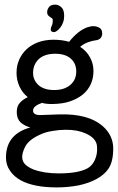

<svg xmlns="http://www.w3.org/2000/svg" viewBox="-20 -604 513 836"><path d="M68 0ZM283 -162Q254 -152 207 -151Q180 -151 163 -156Q145 -150 135 -142Q124 -134 124 -122Q124 -103 155 -103Q231 -106 240 -106Q364 -109 426 -56Q473 -15 473 42.5Q473 100 452 131Q434 157 401 175Q369 193 323 203Q277 212 227 212Q127 212 70 181Q41 165 24 140Q6 115 6 82Q6 -20 112 -49Q91 -55 76 -66Q53 -82 53 -117Q53 -143 68 -158Q80 -171 101 -181Q78 -199 65 -227Q52 -255 52 -287Q52 -319 64 -345Q75 -370 96 -390Q117 -409 146 -420Q177 -431 213 -431Q250 -431 281 -422Q320 -471 360 -485Q378 -491 388 -490Q400 -490 413 -483Q425 -476 425 -458Q425 -447 418.5 -439Q412 -431 400 -429Q382 -427 363 -420Q344 -413 329 -400Q357 -382 372 -354Q387 -327 387 -295Q387 -263 375 -237Q363 -211 340 -192Q316 -173 283 -162ZM353 -23Q318 -39 267 -39Q239 -39 210 -34Q177 -29 155 -18Q103 5 88 38Q64 88 91 113Q104 125 126 134Q172 151 236 151Q318 151 359 130Q387 115 398 79Q405 57 402 30Q398 -3 353 -23ZM288 -349Q264 -370 220 -370Q175 -370 149 -347Q124 -323 124 -286Q124 -256 147 -234Q171 -212 216 -212Q261 -212 287 -235Q312 -257 312 -292.5Q312 -328 288 -349ZM185.3 -550.5Q185.3 -562.7 193.4 -573.3Q201.6 -583.8 220.6 -583.8Q234.2 -583.8 246.8 -572.9Q259.4 -562 259.4 -534.8Q259.4 -519.2 254.6 -506.3Q249.9 -493.4 242.7 -484.2Q235.6 -475 228.1 -469.6Q220.6 -464.1 215.2 -464.1Q211.8 -464.1 206.4 -466.2Q200.9 -468.2 200.9 -477Q200.9 -483.2 205.3 -491.7Q209.8 -500.2 209.8 -517.8Q209.8 -521.9 206 -524.6Q202.3 -527.4 197.5 -530.4Q192.8 -533.5 189 -537.9Q185.3 -542.3 185.3 -550.5Z"/></svg>

Font: Scratch Savers
Style: Book
Weight: 400
Designer: Pablo Impallari, Rodrigo Fuenzalida, Brenda Gallo
Foundry: Pablo Impallari, Rodrigo Fuenzalida, Brenda Gallo
Version: Version 4.0b1